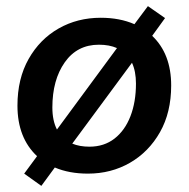

<svg xmlns="http://www.w3.org/2000/svg" viewBox="-20 -557 616 627"><path d="M115 50 59 10 101 -47Q37 -107 37 -212Q37 -300 73.5 -364.5Q110 -429 171.5 -464Q233 -499 309 -499Q371 -499 419 -478L463 -537L519 -498L477 -440Q539 -381 539 -278Q539 -190 502.5 -125.5Q466 -61 404.5 -25.5Q343 10 267 10Q206 10 159 -10ZM151 -206Q151 -163 166 -134L362 -400Q337 -411 303 -411Q232 -411 191.5 -353.5Q151 -296 151 -206ZM272 -78Q320 -78 354 -104.5Q388 -131 406 -177.5Q424 -224 424 -284Q424 -324 411 -352L216 -88Q240 -78 272 -78Z"/></svg>

Font: Nunito Sans
Style: Bold Italic
Weight: 700
Italic angle: -9°
Designer: Vernon Adams
Foundry: Vernon Adams
Version: Version 3.006; ttfautohint (v1.8.3)